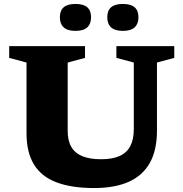

<svg xmlns="http://www.w3.org/2000/svg" viewBox="-20 -937 926 970"><path d="M656 -285V-621L568 -644.5V-704H860.5V-644.5L773 -621V-277.5Q773 -178 736.8 -113.8Q700.5 -49.5 629.8 -18.2Q559 13 455.5 13Q341.5 13 265.5 -15.8Q189.5 -44.5 151.8 -105.8Q114 -167 114 -264V-621L26.5 -644.5V-704H409.5V-644.5L322 -621V-274.5Q322 -225.5 340.8 -194Q359.5 -162.5 397 -147.5Q434.5 -132.5 491 -132.5Q547.5 -132.5 584 -148.8Q620.5 -165 638.2 -198.8Q656 -232.5 656 -285ZM361.5 -781Q321 -781 301.8 -798.8Q282.5 -816.5 282.5 -850Q282.5 -883.5 301.8 -900.2Q321 -917 361.5 -917Q402 -917 421 -900.2Q440 -883.5 440 -850Q440 -816.5 421 -798.8Q402 -781 361.5 -781ZM601 -781Q560.5 -781 541.2 -798.8Q522 -816.5 522 -850Q522 -883.5 541.2 -900.2Q560.5 -917 601 -917Q641 -917 660.2 -900.2Q679.5 -883.5 679.5 -850Q679.5 -816.5 660.2 -798.8Q641 -781 601 -781Z"/></svg>

Font: Newsreader 7pt
Style: Bold
Weight: 700
Designer: Hugues Gentile
Foundry: Production Type
Version: Version 1.003